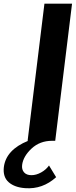

<svg xmlns="http://www.w3.org/2000/svg" viewBox="-91 -770 414 1050"><path d="M177 135 216 199Q142 266 47 259Q-11 255 -43.5 226.5Q-76 198 -70 144Q-58 49 63 0H60L152 -750H303L211 0H194Q127 0 81.5 42.5Q36 85 30 132Q27 157 40.5 172.5Q54 188 81 188Q107 188 134 173Q161 158 177 135Z"/></svg>

Font: Orkney
Style: BoldItalic
Weight: 700
Designer: Samuel Oakes and Alfredo Marco Pradil
Foundry: Alfredo Marco Pradil
Version: 1.0; ttfautohint (v1.5)